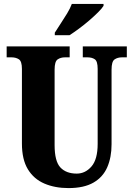

<svg xmlns="http://www.w3.org/2000/svg" viewBox="-20 -951 682 981"><path d="M330 10Q261 10 207 -13Q153 -36 122.5 -86Q92 -136 92 -218V-599Q92 -638 76.5 -648Q61 -658 39 -658H14V-714H336V-658H312Q290 -658 274.5 -647.5Q259 -637 259 -595V-210Q259 -127 288.5 -95.5Q318 -64 372 -64Q416 -64 447.5 -100.5Q479 -137 479 -216V-599Q479 -638 464.5 -648Q450 -658 427 -658H403V-714H628V-658H603Q581 -658 565.5 -647.5Q550 -637 550 -595V-214Q550 -147 528 -96.5Q506 -46 457.5 -18Q409 10 330 10ZM260 -784Q273 -805 290 -830.5Q307 -856 323 -882.5Q339 -909 347 -931H509V-921Q501 -908 481.5 -888.5Q462 -869 436.5 -847Q411 -825 384 -805Q357 -785 335 -771H260Z"/></svg>

Font: Noto Serif ExtraCondensed Black
Style: Regular
Weight: 900
Width: 2
Designer: Monotype Design Team
Foundry: Monotype Imaging Inc.
Version: Version 2.015; ttfautohint (v1.8.4.7-5d5b)